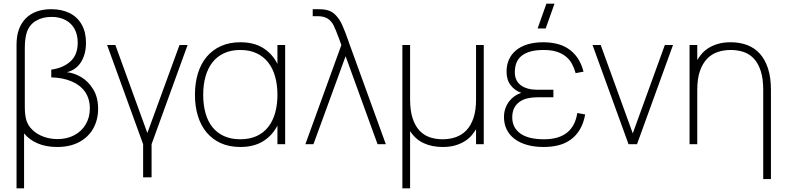

<svg xmlns="http://www.w3.org/2000/svg" viewBox="-20 -785 4276 1045"><path d="M70 -540Q70 -592 84 -628Q96.5 -660.5 119.8 -684.5Q143 -708.5 178.2 -721.8Q213.5 -735 259 -735Q316 -735 358.8 -713.8Q401.5 -692.5 424.8 -651.2Q448 -610 448 -552Q448 -490.5 421.2 -447.5Q394.5 -404.5 344 -392Q382 -388.5 421.2 -365.8Q460.5 -343 487.2 -299.2Q514 -255.5 514 -193Q514 -133.5 488 -86.5Q462 -39.5 411.8 -12.2Q361.5 15 291 15Q231 15 185.2 -4.5Q139.5 -24 111 -59V240H70ZM293 -28Q344 -28 384 -49Q424 -70 446.5 -108Q469 -146 469 -195Q469 -246.5 443.8 -283.8Q418.5 -321 371.2 -341.5Q324 -362 259 -364V-406Q322.5 -414.5 362.8 -450.2Q403 -486 403 -553Q403 -596 385.8 -627.5Q368.5 -659 336.2 -676Q304 -693 260 -693Q211 -693 174.8 -671.2Q138.5 -649.5 125 -606Q115 -573.5 115 -521V-204Q115 -161 123 -132Q132 -101.5 156.8 -77.8Q181.5 -54 217.2 -41Q253 -28 293 -28Z M759 180V0L563 -540H608L782 -61L957 -540H1001L805 0V180Z M1532 -540V0H1490V-101.5Q1461.5 -46.5 1411.2 -15.8Q1361 15 1288 15Q1227.5 15 1181.5 -6Q1135.5 -27 1104.2 -64.5Q1073 -102 1057 -154.2Q1041 -206.5 1041 -269Q1041 -333 1057.2 -385.8Q1073.5 -438.5 1105 -476Q1136.5 -513.5 1182.5 -534.2Q1228.5 -555 1288 -555Q1362 -555 1412 -523.8Q1462 -492.5 1490 -437.5V-540ZM1288 -513Q1237 -513 1199 -495.2Q1161 -477.5 1136 -445.2Q1111 -413 1098.5 -368.2Q1086 -323.5 1086 -269Q1086 -214 1098.5 -169.2Q1111 -124.5 1136.2 -93Q1161.5 -61.5 1199.5 -44.2Q1237.5 -27 1288 -27Q1339.5 -27 1377.5 -44.8Q1415.5 -62.5 1440.5 -94.8Q1465.5 -127 1477.8 -171.5Q1490 -216 1490 -269Q1490 -324 1477.2 -369Q1464.5 -414 1439 -446Q1413.5 -478 1375.8 -495.5Q1338 -513 1288 -513Z M1838 -540Q1834.5 -549.5 1831.2 -558.2Q1828 -567 1825 -575.5Q1807 -624.5 1795.2 -647.8Q1783.5 -671 1763 -684Q1742.5 -697 1707 -697H1682V-735H1712Q1739.5 -735 1757 -731Q1787 -724.5 1808.2 -701.5Q1829.5 -678.5 1843 -648Q1856.5 -617.5 1875.5 -564.5Q1877.5 -558.5 1879.5 -552.2Q1881.5 -546 1884 -540L2080 0H2035L1861 -479L1686 0H1642Z M2212 -244Q2212 -183.5 2225.5 -142Q2239 -100.5 2262.5 -75Q2286 -49.5 2318.5 -38.2Q2351 -27 2389 -27Q2426.5 -27 2459.8 -38.2Q2493 -49.5 2517.8 -75Q2542.5 -100.5 2556.8 -142Q2571 -183.5 2571 -244V-540H2613V0H2571V-81.5Q2562 -66.5 2548 -49.5Q2534 -32.5 2512.5 -18.2Q2491 -4 2460.8 5.5Q2430.5 15 2389 15Q2331 15 2285.8 -6Q2240.5 -27 2212 -71.5V240H2170V-540H2212Z M2950 -630H2906L2954 -765H2998ZM2939 15Q2887.5 15 2847.2 3.2Q2807 -8.5 2779.2 -30Q2751.5 -51.5 2737.2 -81.5Q2723 -111.5 2723 -148Q2723 -173.5 2730.8 -195.2Q2738.5 -217 2751.5 -233.8Q2764.5 -250.5 2781.5 -262.2Q2798.5 -274 2817 -279.5Q2782 -292 2759.5 -321Q2737 -350 2737 -395Q2737 -431.5 2750.2 -461Q2763.5 -490.5 2789 -511.5Q2814.5 -532.5 2851.8 -543.8Q2889 -555 2937 -555Q2974 -555 3008.2 -547.2Q3042.5 -539.5 3071.2 -521Q3100 -502.5 3122 -471.8Q3144 -441 3156 -395L3113 -387Q3105.5 -414.5 3093 -437.5Q3080.5 -460.5 3060 -477.2Q3039.5 -494 3010 -503.5Q2980.5 -513 2939 -513Q2896.5 -513 2866.5 -504.5Q2836.5 -496 2817.8 -480.2Q2799 -464.5 2790.5 -442.2Q2782 -420 2782 -392Q2782 -368 2790.8 -350Q2799.5 -332 2815.8 -320.2Q2832 -308.5 2854.5 -302.5Q2877 -296.5 2904 -296.5H2992V-255.5H2904Q2876 -255.5 2851.2 -249.8Q2826.5 -244 2808 -231Q2789.5 -218 2778.8 -197.2Q2768 -176.5 2768 -146Q2768 -90.5 2811.5 -58.8Q2855 -27 2941 -27Q2982.5 -27 3014 -36.5Q3045.5 -46 3067.8 -64.5Q3090 -83 3103.5 -109.5Q3117 -136 3122 -170L3165 -162Q3156 -113 3135.5 -79.2Q3115 -45.5 3085.5 -24.5Q3056 -3.5 3019 5.8Q2982 15 2939 15Z M3401 0 3205 -540H3249.5L3424 -59L3598.5 -540H3643L3447 0Z M4134 -296Q4134 -357 4120.5 -398.5Q4107 -440 4083.5 -465.5Q4060 -491 4027.5 -502Q3995 -513 3957 -513Q3919.5 -513 3886.5 -502Q3853.5 -491 3828.8 -465.5Q3804 -440 3789.5 -398.5Q3775 -357 3775 -296V0H3733V-540H3775V-458.5Q3784 -473.5 3798 -490.5Q3812 -507.5 3833.5 -521.8Q3855 -536 3885.5 -545.5Q3916 -555 3957 -555Q4006 -555 4046.5 -539.8Q4087 -524.5 4115.8 -492.5Q4144.5 -460.5 4160.2 -411.8Q4176 -363 4176 -296V189.5H4134Z"/></svg>

Font: Vela Sans ExtLt
Style: Regular
Weight: 200
Designer: Principal design: Mikhail Sharanda - project Manrope.
Design modification: Ravid Balaliev
Foundry: Mikhail Sharanda
Version: Version 1.001